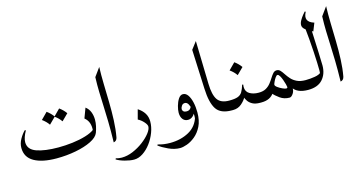

<svg xmlns="http://www.w3.org/2000/svg" viewBox="-74 -859 2545 1343"><g transform="rotate(-15 1198.5 -187.5)"><path d="M82 -237.8Q55.7 -191.4 55.7 -158.2Q55.7 -105.5 115 -84.5Q174.3 -63.5 272 -63.5Q322.3 -63.5 374.5 -69.8Q426.8 -76.2 470.5 -89.4Q514.2 -102.5 538.6 -122.1L534.2 -113.8Q537.6 -143.6 529.5 -168.7Q521.5 -193.8 499 -211.9L525.9 -283.7Q548.8 -266.1 558.6 -240.2Q568.4 -214.4 568.4 -185.1Q568.4 -162.6 563.5 -139.4Q558.6 -116.2 550.3 -94.2Q538.6 -64 492.2 -41Q445.8 -18.1 379.2 -5.4Q312.5 7.3 240.7 7.3Q136.7 7.3 78.1 -25.9Q19.5 -59.1 19.5 -127Q19.5 -159.7 37.4 -190.9Q55.2 -222.2 75.2 -241.2ZM255.4 -325.7Q283.2 -305.7 302.2 -278.8L255.4 -232.4Q237.8 -258.3 209 -278.8ZM346.2 -325.7Q374 -305.7 393.1 -278.8L346.2 -232.4Q328.6 -258.3 299.8 -278.8Z M647.5 -471.7 692.4 -533.7Q690.4 -476.1 692.1 -410.9Q693.8 -345.7 695.3 -278.3Q696.8 -210.9 694.1 -146.5Q691.4 -82 681.2 -26.4Q676.3 -1.5 653.8 2.4Q655.8 -83.5 654.3 -147.5Q652.8 -211.4 650.6 -263.4Q648.4 -315.4 647 -364.7Q645.5 -414.1 647.5 -471.7Z M635.3 120.6 638.7 113.8Q658.7 120.1 681.6 120.1Q721.2 120.1 762.5 102.8Q803.7 85.4 838.6 59.1Q873.5 32.7 895 5.1Q916.5 -22.5 916.5 -42.5Q916.5 -56.2 898.4 -76.4Q880.4 -96.7 857.4 -108.4L876 -178.2Q906.2 -158.7 922.4 -132.8Q938.5 -106.9 938.5 -73.2Q938.5 -34.7 923.3 5.6Q908.2 45.9 882.6 80.1Q856.9 114.3 825.4 135Q793.9 155.8 761.7 155.8Q732.4 155.8 694.6 145.3Q656.7 134.8 635.3 120.6Z M1273.4 -49.3Q1273.4 10.7 1253.2 51Q1232.9 91.3 1203.1 115.7Q1173.3 140.1 1143.3 150.6Q1113.3 161.1 1093.3 161.1Q1052.7 161.1 1010.5 141.6Q968.3 122.1 942.9 102.5L946.3 95.7Q987.8 108.4 1034.2 108.4Q1112.3 108.4 1171.9 75.4Q1231.4 42.5 1250.5 -26.4ZM1241.2 24.9Q1247.1 1.5 1247.1 -29.8Q1247.1 -54.7 1242.7 -78.9Q1238.3 -103 1229 -118.9Q1219.7 -134.8 1204.6 -134.8Q1189.5 -134.8 1181.2 -121.8Q1172.9 -108.9 1172.9 -98.6Q1172.9 -89.8 1179.9 -82.5Q1187 -75.2 1204.1 -75.2Q1218.8 -75.2 1228.3 -84.2Q1237.8 -93.3 1239.7 -106.9L1253.9 -65.4Q1248 -43.5 1232.7 -29.3Q1217.3 -15.1 1197.3 -15.1Q1173.3 -15.1 1159.7 -33Q1146 -50.8 1146 -80.1Q1146 -100.1 1153.6 -127.9Q1161.1 -155.8 1175 -177Q1189 -198.2 1208 -198.2Q1228.5 -198.2 1243.2 -177.5Q1257.8 -156.7 1265.6 -122.8Q1273.4 -88.9 1273.4 -49.3Q1268.1 -24.9 1259.8 -7.1Q1251.5 10.7 1241.2 24.9Z M1509.8 0Q1429.2 0 1398.4 -47.4Q1367.7 -94.7 1363.8 -196.8L1351.6 -480.5L1392.1 -533.7L1399.9 -221.2Q1401.9 -141.6 1426 -106.2Q1450.2 -70.8 1509.8 -70.8Q1536.1 -70.8 1536.1 -35.6Q1536.1 0 1509.8 0Z M1509.8 0Q1498 0 1493.9 -9.5Q1489.7 -19 1489.7 -35.2Q1489.7 -50.8 1493.9 -60.8Q1498 -70.8 1509.8 -70.8H1512.2Q1551.3 -70.8 1572.5 -78.6Q1593.8 -86.4 1605 -104.7Q1616.2 -123 1626 -155.3L1633.3 -153.8Q1631.8 -146 1631.8 -137.2Q1631.8 -102.5 1658.4 -86.7Q1685.1 -70.8 1723.1 -70.8H1725.6Q1737.8 -70.8 1742.9 -60.8Q1748 -50.8 1748 -35.2Q1748 -19 1743.2 -9.5Q1738.3 0 1725.6 0H1714.8Q1681.2 0 1660.4 -11.2Q1639.6 -22.5 1628.7 -38.8Q1617.7 -55.2 1612.8 -70.8L1618.7 -68.4Q1607.4 -44.9 1581.5 -22.5Q1555.7 0 1519.5 0ZM1613.3 -320.8Q1641.1 -300.8 1660.2 -273.9L1613.3 -227.5Q1595.7 -253.4 1566.9 -273.9Z M1884.8 -189.9Q1899.9 -189.9 1910.9 -178Q1921.9 -166 1933.3 -148.2Q1944.8 -130.4 1960.7 -112.5Q1976.6 -94.7 2001.2 -82.8Q2025.9 -70.8 2063.5 -70.8Q2086.4 -70.8 2086.4 -35.6Q2086.4 0 2063.5 0Q1982.9 0 1954.1 -47.9L1960 -51.3Q1964.4 -22.5 1950.7 -2Q1937 18.6 1923.8 18.6Q1884.8 18.6 1855.7 -2Q1826.7 -22.5 1808.6 -43.9L1818.8 -46.4Q1791 0 1724.6 0Q1705.6 0 1705.6 -35.6Q1705.6 -70.8 1724.6 -70.8Q1756.3 -70.8 1777.1 -82.8Q1797.9 -94.7 1811.8 -112.5Q1825.7 -130.4 1836.7 -148.2Q1847.7 -166 1858.6 -178Q1869.6 -189.9 1884.8 -189.9ZM1843.3 -96.2Q1843.3 -87.4 1858.2 -76.4Q1873 -65.4 1890.9 -57.4Q1908.7 -49.3 1917.5 -49.3Q1926.8 -49.3 1926.8 -57.6Q1926.8 -62.5 1922.6 -78.4Q1918.5 -94.2 1911.9 -112.3Q1905.3 -130.4 1897.5 -143.6Q1889.6 -156.7 1881.8 -156.7Q1874.5 -156.7 1865.5 -143.3Q1856.4 -129.9 1849.9 -115.2Q1843.3 -100.6 1843.3 -96.2Z M2151.4 -450.2 2192.9 -418.5Q2198.7 -304.7 2200.4 -241Q2202.1 -177.2 2203.6 -139.6Q2203.6 -78.6 2168.7 -39.3Q2133.8 0 2063.5 0Q2043.5 0 2043.5 -35.6Q2043.5 -70.8 2063.5 -70.8Q2096.7 -70.8 2131.1 -76.7Q2165.5 -82.5 2178.2 -97.7L2170.9 -81.1Q2171.9 -85.4 2172.9 -93.5Q2173.8 -101.6 2173.8 -113.3Q2173.8 -157.7 2168.7 -246.8Q2163.6 -335.9 2151.4 -450.2ZM2181.2 -536.1 2187.5 -532.7Q2151.4 -466.3 2226.1 -443.4L2203.1 -385.7Q2176.3 -397.9 2154.1 -414.3Q2131.8 -430.7 2131.8 -449.7Q2131.8 -465.8 2142.3 -484.1Q2152.8 -502.4 2164.8 -517.1Q2176.8 -531.7 2181.2 -536.1Z M2290.5 -471.7 2335.4 -533.7Q2333.5 -476.1 2335.2 -410.9Q2336.9 -345.7 2338.4 -278.3Q2339.8 -210.9 2337.2 -146.5Q2334.5 -82 2324.2 -26.4Q2319.3 -1.5 2296.9 2.4Q2298.8 -83.5 2297.4 -147.5Q2295.9 -211.4 2293.7 -263.4Q2291.5 -315.4 2290 -364.7Q2288.6 -414.1 2290.5 -471.7Z"/></g></svg>

Font: Lateef Light
Style: Regular
Weight: 300
Designer: SIL International
Foundry: SIL International
Version: Version 4.200